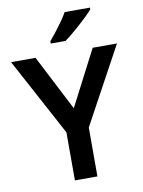

<svg xmlns="http://www.w3.org/2000/svg" viewBox="-100 -1006 802 1075"><g transform="rotate(-10 301.0 -469.0)"><path d="M301 -399 464 -714H602L365 -278V0H237V-273L0 -714H139ZM488 -928Q476 -914 455.5 -894Q435 -874 410.5 -852Q386 -830 362.5 -810.5Q339 -791 321 -778H237V-791Q253 -810 273 -835.5Q293 -861 312.5 -888.5Q332 -916 344 -938H488Z"/></g></svg>

Font: Noto Sans Armenian SemiBold
Style: Regular
Weight: 600
Designer: Monotype Design Team
Foundry: Monotype Imaging Inc.
Version: Version 2.007